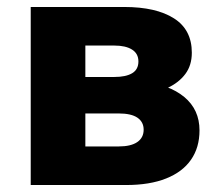

<svg xmlns="http://www.w3.org/2000/svg" viewBox="-20 -530 629 550"><path d="M68 0V-510H336Q427 -510 478.2 -477.5Q529.5 -445 529.5 -379Q529.5 -343 511 -318.2Q492.5 -293.5 461.2 -278.8Q430 -264 392 -258.5L389.5 -295Q464 -288.5 507.8 -252.2Q551.5 -216 551.5 -156.5Q551.5 -107.5 527.2 -72.5Q503 -37.5 456 -18.8Q409 0 341.5 0ZM224.5 -110.5H320Q355 -110.5 373.2 -123Q391.5 -135.5 391.5 -158.5Q391.5 -180.5 373.8 -192.8Q356 -205 320 -205H209.5V-309.5H307.5Q340.5 -309.5 358.5 -320.2Q376.5 -331 376.5 -354Q376.5 -376.5 358.2 -388Q340 -399.5 307.5 -399.5H224.5Z"/></svg>

Font: Geologica Roman
Style: Bold
Weight: 700
Designer: Sindre Bremnes, Frode Helland
Foundry: Monokrom Skriftforlag AS
Version: Version 1.010;gftools[0.9.28]